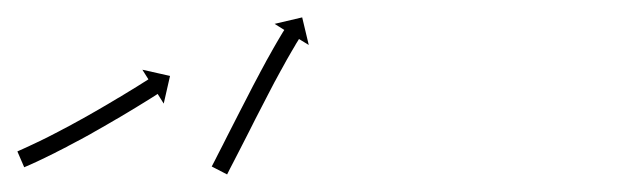

<svg xmlns="http://www.w3.org/2000/svg" viewBox="-23 -198 743 222"><path d="M-1.2 -23.7C-1.8 -23.4 -2.4 -23.2 -2.9 -22.9L5 -4.6C5.6 -4.9 6.2 -5.1 6.8 -5.4L6.8 -5.4L6.8 -5.4C8.5 -6.1 10.2 -6.9 11.9 -7.6L11.9 -7.6L11.9 -7.6C14.5 -8.8 17.2 -10 19.8 -11.2C19.8 -11.2 19.8 -11.2 19.8 -11.2C19.8 -11.2 19.8 -11.2 19.8 -11.2C23.2 -12.8 26.6 -14.4 29.9 -16C29.9 -16 29.9 -16 29.9 -16.1C30 -16.1 30 -16.1 30 -16.1C33.9 -18 37.9 -20 41.9 -21.9C41.9 -21.9 41.9 -21.9 41.9 -21.9C41.9 -22 41.9 -22 41.9 -22C46.3 -24.2 50.7 -26.5 55.1 -28.7C55.1 -28.7 55.1 -28.7 55.1 -28.7C55.1 -28.8 55.1 -28.8 55.1 -28.8C59.8 -31.2 64.5 -33.7 69.1 -36.2C69.1 -36.2 69.2 -36.2 69.2 -36.2C69.2 -36.2 69.2 -36.2 69.2 -36.2C74 -38.9 78.8 -41.5 83.6 -44.1L83.6 -44.2L83.6 -44.2C88.4 -46.8 93.1 -49.5 97.9 -52.3L97.9 -52.3L97.9 -52.3C102.5 -54.9 107.1 -57.6 111.6 -60.3L111.7 -60.3L111.7 -60.3C115.9 -62.8 120.2 -65.3 124.5 -67.9L124.5 -67.9L124.5 -67.9C128.3 -70.2 132.1 -72.5 135.9 -74.8L135.9 -74.8L135.9 -74.8C139.1 -76.8 142.3 -78.8 145.5 -80.7L145.5 -80.7L145.5 -80.7C148 -82.3 150.4 -83.8 152.9 -85.3L152.9 -85.3L152.9 -85.3C154.5 -86.3 156.1 -87.3 157.6 -88.3C158.2 -88.7 158.8 -89 159.3 -89.4L166.3 -78.2L173.6 -110.2L141.6 -117.4L148.6 -106.3C148.1 -105.9 147.5 -105.6 147 -105.2C145.4 -104.3 143.8 -103.3 142.3 -102.3L142.3 -102.3L142.3 -102.3C139.9 -100.8 137.4 -99.3 135 -97.7L135 -97.7L135 -97.7C131.8 -95.8 128.6 -93.8 125.5 -91.9L125.5 -91.9L125.5 -91.9C121.7 -89.6 117.9 -87.3 114.2 -85L114.2 -85L114.2 -85.1C110 -82.5 105.7 -80 101.5 -77.5L101.5 -77.5L101.5 -77.5C97 -74.9 92.4 -72.2 87.9 -69.6L87.9 -69.6L87.9 -69.6C83.2 -66.9 78.5 -64.3 73.8 -61.6L73.8 -61.6L73.8 -61.6C69.1 -59 64.4 -56.4 59.6 -53.8C59.6 -53.8 59.6 -53.8 59.6 -53.8C59.6 -53.8 59.7 -53.8 59.7 -53.8C55.1 -51.3 50.4 -48.9 45.8 -46.5C45.8 -46.5 45.8 -46.5 45.8 -46.5C45.9 -46.5 45.9 -46.5 45.9 -46.5C41.5 -44.2 37.2 -42 32.9 -39.8C32.9 -39.8 32.9 -39.8 32.9 -39.8C32.9 -39.8 32.9 -39.8 32.9 -39.8C29 -37.9 25.1 -35.9 21.2 -34C21.2 -34 21.2 -34 21.2 -34.1C21.2 -34.1 21.3 -34.1 21.3 -34.1C18 -32.5 14.6 -30.9 11.3 -29.4C11.3 -29.4 11.3 -29.4 11.4 -29.4C11.4 -29.4 11.4 -29.4 11.4 -29.4C8.8 -28.2 6.3 -27 3.7 -25.9L3.7 -25.9L3.7 -25.9C2.1 -25.2 0.4 -24.4 -1.2 -23.7L-1.2 -23.7ZM222.7 -7.2C222.4 -6.6 222.1 -6.1 221.8 -5.5L239.6 3.7C239.9 3.1 240.2 2.5 240.5 1.9C241.3 0.3 242.2 -1.4 243 -3.1C244.4 -5.6 245.7 -8.2 247 -10.8C248.7 -14.2 250.5 -17.5 252.2 -20.9C254.2 -24.9 256.2 -28.8 258.3 -32.8C260.5 -37.2 262.8 -41.7 265.1 -46.1C267.5 -50.9 269.9 -55.6 272.3 -60.4C274.8 -65.3 277.3 -70.2 279.9 -75.1L279.9 -75.1L279.9 -75.1C282.4 -80 284.9 -84.9 287.5 -89.8L287.5 -89.8L287.5 -89.8C289.9 -94.5 292.4 -99.2 294.9 -104L294.9 -103.9L294.9 -103.9C297.3 -108.4 299.7 -112.8 302.1 -117.2L302.1 -117.2L302.1 -117.1C304.2 -121.1 306.4 -125 308.6 -128.9C308.6 -128.9 308.6 -128.9 308.6 -128.9C308.6 -128.9 308.6 -128.9 308.6 -128.9C310.5 -132.2 312.4 -135.5 314.3 -138.8C314.3 -138.8 314.3 -138.8 314.3 -138.8C314.3 -138.8 314.3 -138.8 314.3 -138.8C315.7 -141.3 317.2 -143.9 318.8 -146.4L318.7 -146.4L318.7 -146.4C319.7 -148 320.7 -149.6 321.7 -151.2L321.7 -151.2L321.7 -151.2C322 -151.8 322.4 -152.4 322.7 -152.9L334 -146L326.4 -177.9L294.5 -170.4L305.7 -163.4C305.4 -162.9 305 -162.3 304.7 -161.7L304.6 -161.7L304.6 -161.7C303.6 -160 302.6 -158.4 301.6 -156.7L301.6 -156.7L301.6 -156.7C300 -154.1 298.5 -151.5 297 -148.9C297 -148.9 297 -148.9 297 -148.9C297 -148.9 297 -148.9 297 -148.9C295 -145.5 293.1 -142.1 291.2 -138.8C291.2 -138.8 291.2 -138.8 291.2 -138.8C291.2 -138.7 291.2 -138.7 291.2 -138.7C288.9 -134.8 286.7 -130.8 284.5 -126.8L284.5 -126.8L284.5 -126.7C282.1 -122.3 279.7 -117.8 277.3 -113.4L277.3 -113.3L277.3 -113.3C274.8 -108.6 272.2 -103.8 269.7 -99L269.7 -99L269.7 -99C267.2 -94.1 264.6 -89.2 262.1 -84.2L262.1 -84.2L262.1 -84.2C259.5 -79.3 257 -74.4 254.5 -69.5C252.1 -64.7 249.7 -60 247.2 -55.2C245 -50.8 242.7 -46.3 240.4 -41.9C238.4 -37.9 236.4 -33.9 234.4 -30C232.7 -26.6 230.9 -23.3 229.2 -19.9C227.9 -17.4 226.6 -14.8 225.3 -12.2C224.4 -10.5 223.5 -8.9 222.7 -7.2Z"/></svg>

Font: FRB American Cursive Just Arrows Semibold
Style: Italic
Weight: 600
Italic angle: -25°
Version: Version 2.0;Modular Font Editor K font №1